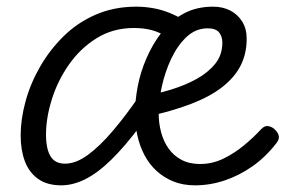

<svg xmlns="http://www.w3.org/2000/svg" viewBox="-20 -539 857 576"><path d="M164 17Q121 17 94 -2.5Q67 -22 54.5 -55.5Q42 -89 42 -133Q42 -181 56.5 -234.5Q71 -288 100 -338.5Q129 -389 170.5 -430Q212 -471 267 -495Q322 -519 389 -519Q414 -519 439.5 -514.5Q465 -510 489.5 -500Q514 -490 538 -475L484 -426Q462 -441 437.5 -448Q413 -455 382 -455Q319 -455 270 -424.5Q221 -394 187 -345.5Q153 -297 135.5 -241Q118 -185 118 -135Q118 -109 123.5 -89Q129 -69 141.5 -58.5Q154 -48 175 -48Q208 -48 244 -74.5Q280 -101 319 -147Q358 -193 397 -250L402 -163Q355 -100 314 -60Q273 -20 236 -1.5Q199 17 164 17ZM565 17Q529 17 500.5 5.5Q472 -6 450 -26Q428 -46 413.5 -73.5Q399 -101 392 -133Q385 -165 385 -199Q385 -236 393 -279Q401 -322 419.5 -364.5Q438 -407 465 -442Q492 -477 530.5 -498Q569 -519 619 -519Q648 -519 670.5 -507.5Q693 -496 706.5 -474.5Q720 -453 720 -423Q720 -378 702 -342.5Q684 -307 647 -278Q610 -249 552.5 -227Q495 -205 416 -188L407 -250Q450 -257 492.5 -270Q535 -283 569.5 -302Q604 -321 625.5 -347.5Q647 -374 647 -411Q647 -430 637 -442Q627 -454 603 -454Q567 -454 539.5 -428Q512 -402 493.5 -362.5Q475 -323 465.5 -279.5Q456 -236 456 -200Q456 -169 463.5 -141.5Q471 -114 486 -93Q501 -72 524.5 -59.5Q548 -47 580 -47Q617 -47 650 -63Q683 -79 712 -103Q741 -127 763 -151Q774 -163 786 -160.5Q798 -158 806 -149Q815 -140 816.5 -130Q818 -120 808 -108Q776 -67 736.5 -39.5Q697 -12 653.5 2.5Q610 17 565 17Z"/></svg>

Font: Playwrite US Trad Light
Style: Regular
Weight: 300
Designer: Veronika Burian, José Scaglione
Foundry: TypeTogether
Version: Version 1.003